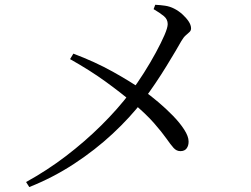

<svg xmlns="http://www.w3.org/2000/svg" viewBox="-20 -761 1040 795"><path d="M101.2 13.5 88 -7.3Q175.2 -55.3 253.2 -114.9Q331.3 -174.5 399.1 -241.6Q467 -308.7 520.5 -379.1Q548.6 -416.2 575.6 -458.9Q602.7 -501.6 625 -542.8Q647.3 -584 660.9 -615.3Q674.4 -646.6 674.4 -661.2Q674.4 -680.9 658.9 -694Q643.4 -707.1 616 -723.1L622.8 -741.2Q644.1 -740.2 663.8 -737.3Q683.6 -734.3 701.1 -725.3Q719.3 -716.1 735.1 -701.9Q750.8 -687.7 761 -672.5Q771.1 -657.3 771.1 -643.5Q771.1 -634.5 764.7 -628.5Q758.2 -622.4 749.1 -614.6Q740 -606.8 730.6 -590.6Q722.7 -576.5 706.6 -549.1Q690.5 -521.7 668.9 -486.7Q647.4 -451.6 622.5 -414.7Q597.6 -377.7 572 -344Q518.8 -274.6 446.4 -207.2Q374 -139.8 286.8 -82.7Q199.5 -25.5 101.2 13.5ZM270.1 -516.2 283.8 -538.9Q373.8 -504.9 446.6 -464.4Q519.4 -423.8 574.6 -385.7Q603 -365.7 635.4 -338.3Q667.8 -310.9 696.3 -281.6Q724.8 -252.3 742.7 -224.4Q760.7 -196.5 760.9 -175.5Q761.3 -158.6 753 -146.9Q744.7 -135.2 726.9 -135.2Q710.8 -135.2 698.7 -148.6Q686.6 -162.1 668.6 -187.9Q650.5 -213.7 617.6 -251.4Q584.7 -289.1 527.9 -336.8Q482.7 -375.5 418.1 -422.4Q353.5 -469.3 270.1 -516.2Z"/></svg>

Font: Noto Serif SC
Style: Regular
Weight: 200
Designer: Ryoko NISHIZUKA 西塚涼子 (kana & ideographs); Frank Grießhammer (Latin, Greek & Cyrillic); Wenlong ZHANG 张文龙 (bopomofo); San
Foundry: Adobe
Version: Version 2.001;hotconv 1.1.0;makeotfexe 2.6.0